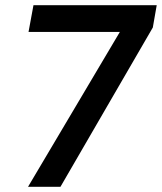

<svg xmlns="http://www.w3.org/2000/svg" viewBox="-20 -720 624 740"><path d="M88 0 442 -597H90L109 -700H584L569 -614L213 0Z"/></svg>

Font: DM Sans 10pt SemiBold
Style: Italic
Weight: 600
Italic angle: -10°
Version: Version 4.004;gftools[0.9.30]